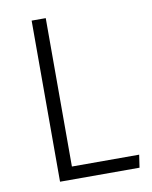

<svg xmlns="http://www.w3.org/2000/svg" viewBox="-79 -744 635 804"><g transform="rotate(-10 238.5 -342.5)"><path d="M171 -54H457L449 0H111V-685H171Z"/></g></svg>

Font: Fira Sans Light
Style: Regular
Weight: 300
Designer: bBox Type GmbH & Carrois Corporate GbR & Edenspiekermann AG
Foundry: bBox Type GmbH & Carrois Corporate GbR & Edenspiekermann AG
Version: Version 4.301